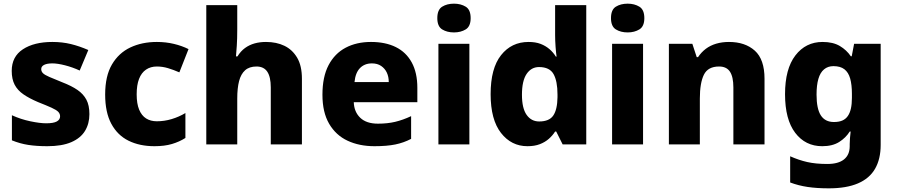

<svg xmlns="http://www.w3.org/2000/svg" viewBox="-20 -788 4897 1048"><path d="M468 -165Q468 -113 444 -73.5Q420 -34 369 -12Q318 10 238 10Q180 10 134.5 3Q89 -4 45 -22V-159Q93 -137 145.5 -126Q198 -115 232 -115Q272 -115 290 -125Q308 -135 308 -153Q308 -167 298 -177.5Q288 -188 261.5 -200Q235 -212 187 -231Q140 -251 108 -273Q76 -295 60 -325.5Q44 -356 44 -401Q44 -479 105 -519Q166 -559 266 -559Q320 -559 367 -547.5Q414 -536 462 -515L415 -403Q376 -421 335 -431.5Q294 -442 266 -442Q237 -442 221 -434Q205 -426 205 -411Q205 -398 214.5 -388.5Q224 -379 249.5 -368Q275 -357 322 -338Q371 -319 403 -297Q435 -275 451.5 -244Q468 -213 468 -165Z M823 10Q742 10 681.5 -20Q621 -50 587.5 -112.5Q554 -175 554 -272Q554 -373 591 -436Q628 -499 691.5 -529Q755 -559 836 -559Q885 -559 929 -548.5Q973 -538 1009 -520L959 -393Q927 -407 897 -416Q867 -425 836 -425Q802 -425 777 -408Q752 -391 739 -357.5Q726 -324 726 -273Q726 -222 739.5 -189.5Q753 -157 777.5 -141.5Q802 -126 836 -126Q877 -126 917 -138Q957 -150 992 -171V-35Q959 -14 918.5 -2Q878 10 823 10Z M1275 -628Q1275 -576 1272.5 -538.5Q1270 -501 1268 -480H1276Q1294 -509 1317.5 -526Q1341 -543 1369.5 -551Q1398 -559 1432 -559Q1489 -559 1532.5 -538Q1576 -517 1602 -473Q1628 -429 1628 -358V0H1458V-311Q1458 -368 1439 -396.5Q1420 -425 1380 -425Q1341 -425 1318 -404.5Q1295 -384 1285 -345.5Q1275 -307 1275 -250V0H1106V-760H1275Z M2005 -559Q2084 -559 2140.5 -531Q2197 -503 2227.5 -447Q2258 -391 2258 -309V-230H1911Q1913 -177 1946.5 -145Q1980 -113 2043 -113Q2095 -113 2137 -123Q2179 -133 2224 -154V-30Q2184 -9 2138 0.5Q2092 10 2024 10Q1941 10 1877 -20Q1813 -50 1776.5 -112.5Q1740 -175 1740 -271Q1740 -369 1773.5 -432.5Q1807 -496 1866.5 -527.5Q1926 -559 2005 -559ZM2010 -442Q1970 -442 1945 -416.5Q1920 -391 1915 -340H2102Q2102 -369 2091.5 -391.5Q2081 -414 2060.5 -428Q2040 -442 2010 -442Z M2542 -549V0H2373V-549ZM2458 -768Q2495 -768 2522 -751.5Q2549 -735 2549 -689Q2549 -644 2522 -627.5Q2495 -611 2458 -611Q2420 -611 2393.5 -627.5Q2367 -644 2367 -689Q2367 -735 2393.5 -751.5Q2420 -768 2458 -768Z M2859 10Q2771 10 2714.5 -62.5Q2658 -135 2658 -274Q2658 -415 2715 -487Q2772 -559 2865 -559Q2903 -559 2930.5 -548.5Q2958 -538 2979 -520Q3000 -502 3014 -479H3018Q3015 -498 3012.5 -532.5Q3010 -567 3010 -598V-760H3180V0H3051L3016 -70H3010Q2996 -48 2975.5 -30Q2955 -12 2926.5 -1Q2898 10 2859 10ZM2923 -125Q2978 -125 3000 -157.5Q3022 -190 3023 -257V-272Q3023 -345 3001.5 -383.5Q2980 -422 2922 -422Q2880 -422 2854.5 -384.5Q2829 -347 2829 -271Q2829 -197 2854.5 -161Q2880 -125 2923 -125Z M3490 -549V0H3321V-549ZM3406 -768Q3443 -768 3470 -751.5Q3497 -735 3497 -689Q3497 -644 3470 -627.5Q3443 -611 3406 -611Q3368 -611 3341.5 -627.5Q3315 -644 3315 -689Q3315 -735 3341.5 -751.5Q3368 -768 3406 -768Z M3959 -559Q4047 -559 4100 -511.5Q4153 -464 4153 -358V0H3983V-311Q3983 -368 3964.5 -396.5Q3946 -425 3905 -425Q3844 -425 3822 -380Q3800 -335 3800 -250V0H3631V-549H3759L3783 -476H3790Q3808 -503 3832.5 -521.5Q3857 -540 3889 -549.5Q3921 -559 3959 -559Z M4470 -559Q4527 -559 4564 -537Q4601 -515 4624 -481H4629L4642 -549H4787V3Q4787 80 4756.5 133Q4726 186 4663 213Q4600 240 4504 240Q4439 240 4388.5 232.5Q4338 225 4293 208V65Q4340 86 4386.5 96.5Q4433 107 4496 107Q4556 107 4587 82Q4618 57 4618 10V-2Q4618 -15 4619.5 -34Q4621 -53 4623 -70H4618Q4597 -36 4560.5 -13Q4524 10 4468 10Q4376 10 4320.5 -63Q4265 -136 4265 -274Q4265 -412 4321.5 -485.5Q4378 -559 4470 -559ZM4529 -427Q4499 -427 4478 -409.5Q4457 -392 4447 -357.5Q4437 -323 4437 -272Q4437 -194 4460.5 -158Q4484 -122 4532 -122Q4559 -122 4577.5 -130Q4596 -138 4607.5 -154.5Q4619 -171 4624.5 -195.5Q4630 -220 4630 -254V-276Q4630 -326 4620.5 -359.5Q4611 -393 4589 -410Q4567 -427 4529 -427Z"/></svg>

Font: Noto Sans Khmer ExtraBold
Style: Regular
Weight: 800
Version: Version 2.003